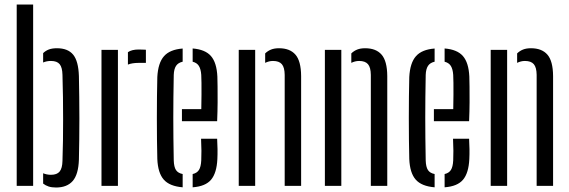

<svg xmlns="http://www.w3.org/2000/svg" viewBox="-20 -820 2511 847"><path d="M53.7 0V-800H126.2V0ZM170.3 -10.1V-55.7Q177.9 -52.5 186.6 -50.7Q195.2 -48.9 204.8 -48.9Q231.5 -48.9 243.2 -63.4Q254.9 -77.9 255.6 -110.2Q257.2 -153.6 257.8 -199.6Q258.4 -245.6 258.4 -293.3Q258.4 -341.1 257.8 -390.4Q257.2 -439.8 255.6 -489.8Q254.9 -522.5 243.2 -536.8Q231.5 -551.1 204.8 -551.1Q185.7 -551.1 170.3 -544.3V-585.7Q181.4 -596.4 195.7 -601.8Q210.1 -607.2 231.2 -607.2Q279.4 -607.2 302.7 -578.9Q325.9 -550.7 328.1 -484.7Q329.1 -439 329.6 -391.3Q330.2 -343.6 330.2 -296Q330.2 -248.5 329.6 -202.8Q329.1 -157.1 328.1 -115.7Q325.9 -50.2 300.7 -21.5Q275.4 7.2 227.2 7.2Q208.2 7.2 194.7 2.8Q181.1 -1.6 170.3 -10.1Z M427.7 0V-600H500.2V0ZM544.3 -535.1V-589.8Q561.4 -601.6 591.3 -601.6Q599.9 -601.6 608.8 -601.2Q617.6 -600.8 623.6 -600.6V-542.6H592.1Q563.2 -542.6 544.3 -535.1Z M674 -118.7Q673 -157.6 672.5 -203.8Q672 -249.9 672 -298.6Q672 -347.2 672.5 -393.9Q673 -440.5 674 -480.1Q677.3 -542.4 703.4 -572Q729.4 -601.7 785.8 -605.9V-547.8Q765.8 -543.4 756.6 -529.4Q747.4 -515.4 746.5 -489.6Q745.5 -437.4 745 -391.4Q744.5 -345.4 744.5 -301.2Q744.5 -256.9 745 -210.8Q745.5 -164.7 746.5 -112.3Q747.4 -83.4 756.4 -69.8Q765.4 -56.2 785.8 -52.3V6.3Q728 1.6 702.3 -27.8Q676.6 -57.1 674 -118.7ZM829.9 6.3V-52.2Q848.9 -56.4 857.7 -70.3Q866.4 -84.1 867.8 -112.3Q868.8 -130.6 868.6 -154.5Q868.4 -178.4 867 -208H937.9Q939.3 -186.7 939.6 -162.5Q939.9 -138.4 938.9 -118.7Q936.1 -57 911.3 -27.4Q886.6 2.2 829.9 6.3ZM782.6 -285.3V-338.7H868Q868.8 -372.6 868.9 -402.3Q869.1 -432 868.8 -454.5Q868.6 -477 867.8 -489.6Q866.1 -515.2 857.3 -529.2Q848.5 -543.2 829.9 -547.7V-606.2Q885.5 -601.7 910.7 -572.7Q936 -543.7 938.9 -482.5Q939.4 -467.5 939.8 -437.8Q940.3 -408.1 940 -368.8Q939.8 -329.6 937.9 -285.3Z M1033.2 0V-600H1105.7V0ZM1235.9 0V-489.8Q1235.5 -522.7 1223.3 -536.9Q1211.1 -551.1 1184.3 -551.1Q1174.9 -551.1 1166.4 -548.9Q1157.8 -546.7 1149.8 -542.7V-584.4Q1161.3 -595.6 1175.8 -601.4Q1190.4 -607.2 1210.7 -607.2Q1258.9 -607.2 1283.4 -578.9Q1307.9 -550.7 1308.4 -484.7V0Z M1413.2 0V-600H1485.7V0ZM1615.9 0V-489.8Q1615.5 -522.7 1603.3 -536.9Q1591.1 -551.1 1564.3 -551.1Q1554.9 -551.1 1546.4 -548.9Q1537.8 -546.7 1529.8 -542.7V-584.4Q1541.3 -595.6 1555.8 -601.4Q1570.4 -607.2 1590.7 -607.2Q1638.9 -607.2 1663.4 -578.9Q1687.9 -550.7 1688.4 -484.7V0Z M1785.5 -118.7Q1784.5 -157.6 1784 -203.8Q1783.5 -249.9 1783.5 -298.6Q1783.5 -347.2 1784 -393.9Q1784.5 -440.5 1785.5 -480.1Q1788.8 -542.4 1814.9 -572Q1840.9 -601.7 1897.3 -605.9V-547.8Q1877.3 -543.4 1868.1 -529.4Q1858.9 -515.4 1858 -489.6Q1857 -437.4 1856.5 -391.4Q1856 -345.4 1856 -301.2Q1856 -256.9 1856.5 -210.8Q1857 -164.7 1858 -112.3Q1858.9 -83.4 1867.9 -69.8Q1876.9 -56.2 1897.3 -52.3V6.3Q1839.5 1.6 1813.8 -27.8Q1788.1 -57.1 1785.5 -118.7ZM1941.4 6.3V-52.2Q1960.4 -56.4 1969.2 -70.3Q1977.9 -84.1 1979.3 -112.3Q1980.3 -130.6 1980.1 -154.5Q1979.9 -178.4 1978.5 -208H2049.4Q2050.8 -186.7 2051.1 -162.5Q2051.4 -138.4 2050.4 -118.7Q2047.6 -57 2022.8 -27.4Q1998.1 2.2 1941.4 6.3ZM1894.1 -285.3V-338.7H1979.5Q1980.3 -372.6 1980.4 -402.3Q1980.6 -432 1980.3 -454.5Q1980.1 -477 1979.3 -489.6Q1977.6 -515.2 1968.8 -529.2Q1960 -543.2 1941.4 -547.7V-606.2Q1997 -601.7 2022.2 -572.7Q2047.5 -543.7 2050.4 -482.5Q2050.9 -467.5 2051.3 -437.8Q2051.8 -408.1 2051.5 -368.8Q2051.3 -329.6 2049.4 -285.3Z M2144.7 0V-600H2217.2V0ZM2347.4 0V-489.8Q2347 -522.7 2334.8 -536.9Q2322.6 -551.1 2295.8 -551.1Q2286.4 -551.1 2277.9 -548.9Q2269.3 -546.7 2261.3 -542.7V-584.4Q2272.8 -595.6 2287.3 -601.4Q2301.9 -607.2 2322.2 -607.2Q2370.4 -607.2 2394.9 -578.9Q2419.4 -550.7 2419.9 -484.7V0Z"/></svg>

Font: Big Shoulders Stencil Thin
Style: Regular
Weight: 100
Designer: Patric King
Foundry: XO Type Co
Version: Version 2.001